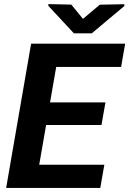

<svg xmlns="http://www.w3.org/2000/svg" viewBox="-20 -926 637 946"><path d="M494.1 -114.3 474.1 0H106.4L126 -114.3ZM276.9 -710.9 153.3 0H10.3L133.3 -710.9ZM499.5 -421.4 480 -310.1H160.2L179.7 -421.4ZM596.7 -710.9 576.7 -596.2H209.5L230 -710.9ZM331.5 -903.3 388.7 -833 471.7 -902.8 592.3 -905.3 592.8 -896.5 432.1 -761.7H344.2L218.3 -897L217.8 -905.8Z"/></svg>

Font: Roboto
Style: Bold Italic
Weight: 700
Italic angle: -12°
Designer: Christian Robertson
Foundry: Google
Version: Version 3.0